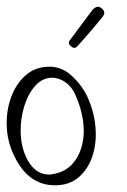

<svg xmlns="http://www.w3.org/2000/svg" viewBox="-25 -558 378 573"><path d="M138.8 -5Q57.8 -5 15.8 -96Q-3.9 -138 -5 -184Q-6.1 -230 8.8 -269.5Q23.7 -309 52.4 -334Q81.1 -359 123.1 -359Q160.1 -359 190.1 -331Q220 -303 235.9 -269Q256.3 -224 260 -177.5Q263.8 -131 250.8 -92Q237.8 -53 209.8 -29Q181.8 -5 138.8 -5ZM122.5 -37Q128.5 -37 129.2 -38Q166.1 -43 188.3 -66Q210.5 -89 219.5 -123.5Q228.5 -158 222.8 -198Q217 -238 199 -277Q188.7 -300 169.7 -313Q150.7 -326 130.7 -326Q101.7 -326 80.3 -302Q58.8 -278 47.4 -241Q35.9 -204 36.7 -163.5Q37.6 -123 52 -91Q76.5 -37 122.5 -37ZM196.8 -415Q192.8 -415 187.3 -419.5Q181.7 -424 180.8 -428Q179.6 -433 182.7 -437Q188.9 -445 201.1 -461.5Q213.2 -478 227 -496.5Q240.7 -515 250.7 -528Q253.8 -532 258.6 -535Q263.4 -538 267.4 -538Q272.4 -538 277.9 -533.5Q283.5 -529 285.6 -524L286.1 -522Q287.5 -516 280.6 -507Q273.6 -498 251.6 -472Q229.6 -446 204.1 -418Q200.8 -415 196.8 -415Z"/></svg>

Font: Oooh Baby
Style: Normal
Weight: 400
Designer: Robert E. Leuschke
Foundry: Robert E. Leuschke
Version: Version 1.011; ttfautohint (v1.8.3)